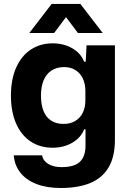

<svg xmlns="http://www.w3.org/2000/svg" viewBox="-20 -763 657 960"><path d="M48.7 13.7H190.4Q195.1 40.7 221.1 56.6Q247 72.6 287.4 72.6Q352.3 72.6 379.9 45.6Q407.6 18.7 407.6 -35.7V-116.3H400.6Q384.9 -75 342 -49.7Q299.1 -24.4 243 -24.4Q180.3 -24.4 133.3 -55.6Q86.3 -86.7 60.5 -145.4Q34.7 -204.1 34.7 -285Q34.7 -366.1 60.7 -424.9Q86.7 -483.6 133.9 -514.9Q181 -546.3 243 -546.3Q298.4 -546.3 341.3 -521.7Q384.1 -497.1 400.6 -454.7H408.6L412.7 -536.3H554.6V-64.3Q554.6 22 522.1 75.4Q489.7 128.7 429.5 152.9Q369.3 177 283.9 177Q214 177 162.5 157.1Q111 137.1 81.9 100.4Q52.9 63.6 48.7 13.7ZM406.9 -261.3V-309.3Q406.9 -344 393.8 -371.1Q380.7 -398.1 356.7 -412.9Q332.7 -427.6 301.3 -427.6Q263 -427.6 236.8 -410Q210.6 -392.4 197.7 -360.5Q184.9 -328.6 184.9 -285Q184.9 -241 197 -209.4Q209.1 -177.9 234.6 -160.6Q260.1 -143.4 297.7 -143.4Q332.7 -143.4 357.4 -158.9Q382.1 -174.3 394.5 -200.6Q406.9 -227 406.9 -261.3ZM238.3 -743.4H381.7L493.6 -598.1H369.6L310 -677.3L250.7 -598.1H126.7Z"/></svg>

Font: Mona Sans VF XLt
Style: Regular
Weight: 200
Designer: Deni Anggara
Foundry: GitHub
Version: Version 2.000;Glyphs 3.2.3 (3260)